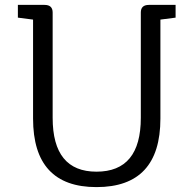

<svg xmlns="http://www.w3.org/2000/svg" viewBox="-20 -750 790 784"><path d="M374 14Q115 14 115 -266V-670L53 -678V-730H162Q195 -730 195 -699V-269Q195 -49 374 -49Q555 -49 555 -269V-699Q555 -730 588 -730H697V-678L635 -670V-266Q635 14 374 14Z"/></svg>

Font: Fauna One
Style: Regular
Weight: 400
Designer: Eduardo Rodriguez Tunni
Foundry: Eduardo Rodriguez Tunni
Version: Version 2.001; ttfautohint (v1.8.4.7-5d5b);gftools[0.9.23]